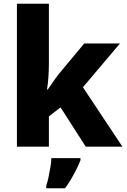

<svg xmlns="http://www.w3.org/2000/svg" viewBox="-20 -780 673 1021"><path d="M240 -440Q240 -410 237.5 -372Q235 -334 230 -304H234Q242 -315 252.5 -330.5Q263 -346 274 -361.5Q285 -377 294 -388L428 -549H618L421 -316L631 0H436L302 -209L240 -161V0H70V-760H240ZM408 72Q398 97 386 121Q374 145 359.5 170Q345 195 326 221H226V207Q233 187 238.5 160Q244 133 248.5 106.5Q253 80 253 61H408Z"/></svg>

Font: Noto Sans Khmer ExtraBold
Style: Regular
Weight: 800
Version: Version 2.003